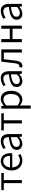

<svg xmlns="http://www.w3.org/2000/svg" viewBox="2087 -2681 825 5039"><g transform="rotate(-90 2499.5 -161.5)"><path d="M213 0H294V-474H479V-540H29V-474H213Z M802 13C876 13 931 -12 977 -41L948 -97C907 -69 865 -53 811 -53C703 -53 631 -132 626 -252H995C998 -266 999 -283 999 -301C999 -457 921 -554 786 -554C662 -554 545 -445 545 -269C545 -92 659 13 802 13ZM625 -312C636 -423 707 -488 787 -488C875 -488 927 -427 927 -312Z M1242 13C1310 13 1372 -22 1424 -66H1427L1435 0H1501V-335C1501 -465 1449 -554 1318 -554C1231 -554 1155 -514 1109 -484L1141 -426C1182 -455 1240 -486 1305 -486C1398 -486 1421 -414 1420 -341C1188 -315 1085 -257 1085 -139C1085 -41 1153 13 1242 13ZM1264 -53C1209 -53 1164 -79 1164 -144C1164 -218 1229 -264 1420 -286V-128C1365 -79 1318 -53 1264 -53Z M1781 0H1862V-474H2047V-540H1597V-474H1781Z M2169 231H2251V45L2249 -50C2299 -10 2351 13 2401 13C2525 13 2636 -94 2636 -278C2636 -445 2562 -554 2421 -554C2357 -554 2297 -517 2247 -477H2244L2236 -540H2169ZM2389 -56C2352 -56 2302 -71 2251 -115V-408C2306 -458 2355 -485 2402 -485C2510 -485 2552 -401 2552 -277C2552 -141 2483 -56 2389 -56Z M2891 13C2959 13 3021 -22 3073 -66H3076L3084 0H3150V-335C3150 -465 3098 -554 2967 -554C2880 -554 2804 -514 2758 -484L2790 -426C2831 -455 2889 -486 2954 -486C3047 -486 3070 -414 3069 -341C2837 -315 2734 -257 2734 -139C2734 -41 2802 13 2891 13ZM2913 -53C2858 -53 2813 -79 2813 -144C2813 -218 2878 -264 3069 -286V-128C3014 -79 2967 -53 2913 -53Z M3291 13C3367 13 3413 -46 3428 -165C3441 -269 3453 -371 3465 -474H3641V0H3722V-540H3401C3386 -422 3373 -304 3359 -185C3349 -103 3323 -66 3284 -66C3274 -66 3267 -68 3260 -70L3244 5C3259 10 3271 13 3291 13Z M3911 0H3993V-245H4265V0H4346V-540H4265V-317H3993V-540H3911Z M4658 13C4726 13 4788 -22 4840 -66H4843L4851 0H4917V-335C4917 -465 4865 -554 4734 -554C4647 -554 4571 -514 4525 -484L4557 -426C4598 -455 4656 -486 4721 -486C4814 -486 4837 -414 4836 -341C4604 -315 4501 -257 4501 -139C4501 -41 4569 13 4658 13ZM4680 -53C4625 -53 4580 -79 4580 -144C4580 -218 4645 -264 4836 -286V-128C4781 -79 4734 -53 4680 -53Z"/></g></svg>

Font: ChiuKong Gothic MN Normal
Style: Regular
Weight: 350
Designer: Ryoko NISHIZUKA 西塚涼子 (kana, bopomofo & ideographs); Paul D. Hunt (Latin, Greek & Cyrillic); Sandoll Communications 산돌커뮤니
Foundry: Adobe
Version: Version 1.300